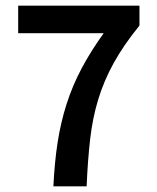

<svg xmlns="http://www.w3.org/2000/svg" viewBox="-20 -656 553 676"><path d="M168 0Q172 -85 183 -155.5Q194 -226 214.5 -290Q235 -354 267 -414.5Q299 -475 345 -539H44V-636H471V-566Q415 -497 380.5 -434.5Q346 -372 326 -306.5Q306 -241 297.5 -167Q289 -93 285 0Z"/></svg>

Font: Processing Sans Pro Semibold
Style: Regular
Weight: 600
Designer: Paul D. Hunt
Foundry: Adobe Systems Incorporated
Version: Version 2.020;PS 2.000;hotconv 1.0.86;makeotf.lib2.5.63406